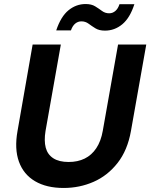

<svg xmlns="http://www.w3.org/2000/svg" viewBox="-20 -921 746 953"><path d="M296 12Q211 12 154 -21.5Q97 -55 74 -118.5Q51 -182 67 -271L142 -700H282L206 -271Q198 -222 207 -188Q216 -154 244.5 -135.5Q273 -117 321 -117Q366 -117 400.5 -134Q435 -151 458 -185.5Q481 -220 490 -271L566 -700H706L630 -271Q613 -175 563.5 -112Q514 -49 444.5 -18.5Q375 12 296 12ZM259 -770Q282 -839 320 -870Q358 -901 405 -901Q434 -901 452.5 -889.5Q471 -878 486.5 -866.5Q502 -855 522 -855Q539 -855 552.5 -866.5Q566 -878 573 -900H647Q625 -832 587 -800.5Q549 -769 501 -769Q472 -769 453.5 -780.5Q435 -792 419.5 -803.5Q404 -815 384 -815Q367 -815 353.5 -804Q340 -793 332 -770Z"/></svg>

Font: DM Sans 17pt ExtraBold
Style: Italic
Weight: 800
Italic angle: -10°
Version: Version 4.004;gftools[0.9.30]